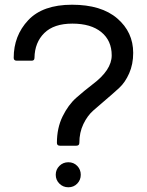

<svg xmlns="http://www.w3.org/2000/svg" viewBox="-20 -744 622 813"><path d="M303 -127H234Q221 -127 221 -139Q221 -202 245 -251Q269 -300 303 -330Q337 -360 371 -386Q453 -447 453 -509.5Q453 -572 409 -608Q365 -644 286.5 -644Q208 -644 167.5 -604Q127 -564 126 -499Q126 -487 114 -487H51Q38 -487 38 -499Q38 -593 99.5 -658.5Q161 -724 285 -724Q409 -724 476.5 -666Q544 -608 544 -520Q544 -472 527 -433.5Q510 -395 485 -372Q460 -349 430 -323.5Q400 -298 375 -276Q350 -254 333 -218.5Q316 -183 316 -139Q316 -127 303 -127ZM307 -41.5Q322 -26 322 -4Q322 18 307 33.5Q292 49 269.5 49Q247 49 231.5 33.5Q216 18 216 -4Q216 -26 231.5 -41.5Q247 -57 269.5 -57Q292 -57 307 -41.5Z"/></svg>

Font: Sanchez
Style: Regular
Weight: 400
Designer: Daniel Hernández
Foundry: LatinoType
Version: Version 1.001